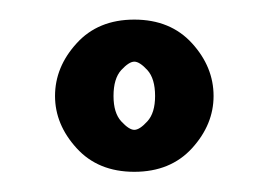

<svg xmlns="http://www.w3.org/2000/svg" viewBox="-20 -700 271 194"><path d="M115.7 -526.4Q79.1 -526.4 57.4 -550.3Q35.6 -574.2 35.6 -603Q35.6 -632.3 57.4 -656.2Q79.1 -680.2 115.7 -680.2Q152.3 -680.2 174.1 -656.2Q195.8 -632.3 195.8 -603Q195.8 -574.2 174.1 -550.3Q152.3 -526.4 115.7 -526.4ZM115.7 -568.8Q121.1 -568.8 128.9 -577.4Q136.7 -585.9 136.7 -603Q136.7 -620.6 128.9 -629.2Q121.1 -637.7 115.7 -637.7Q110.4 -637.7 102.5 -629.2Q94.7 -620.6 94.7 -603Q94.7 -585.9 102.5 -577.4Q110.4 -568.8 115.7 -568.8Z"/></svg>

Font: Quaaykop
Style: Bold
Weight: 700
Designer: Tup Wanders
Foundry: Free font, DO NOT SELL
Version: Version 1.00;July 31, 2023;FontCreator 11.5.0.2430 64-bit